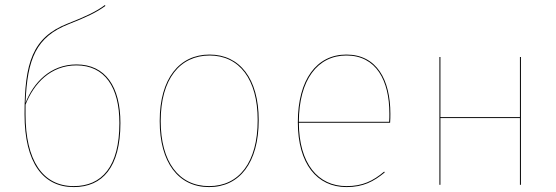

<svg xmlns="http://www.w3.org/2000/svg" viewBox="-20 -748 2252 777"><path d="M289.5 -487.2C183.2 -487.2 115 -412.7 83.3 -331.7C90.2 -511.5 126.9 -598.6 257.6 -650.1C328.9 -678.1 371.6 -698.2 406.5 -724.1L404.5 -727.6C369.9 -701.4 325.1 -680.6 253.9 -652.7C111 -596.6 79.3 -493.5 79.3 -285.9C79.3 -88.7 154.8 9.1 278.2 9.1C394.8 9.1 467.3 -71.1 467.3 -250.1C467.3 -397.2 406.7 -487.2 289.5 -487.2ZM278.3 5.2C151.8 5.2 83.2 -99.9 83.3 -285.7L83.4 -324.4C116.9 -410.7 185.4 -483.4 289.4 -483.4C404.3 -483.4 463.2 -394.6 463.2 -249.9C463.2 -73.4 392.1 5.2 278.3 5.2Z M828 -527.2C706.6 -527.2 626.3 -431 626.3 -258.1C626.3 -91 701.6 9.1 826.1 9.1C949.4 9.1 1026.9 -89 1026.9 -262C1026.9 -429.5 950.5 -527.2 828 -527.2ZM828 -523.4C948.4 -523.4 1022.8 -427.3 1022.8 -262C1022.8 -90.9 947.2 5.2 826.1 5.2C703.9 5.2 630.3 -92.9 630.3 -258.1C630.3 -429.2 708.8 -523.3 828 -523.3Z M1559.8 -287.6C1559.8 -424.5 1505.1 -527.2 1381.6 -527.2C1261.6 -527.2 1185.3 -426 1185.3 -253.2C1185.3 -85.2 1262.7 9.1 1382.4 9.1C1449.4 9.1 1491.8 -13 1536.9 -50.1L1534.8 -53.6C1489.8 -15.7 1447.1 5.2 1382.4 5.2C1266.8 5.2 1190.1 -85.7 1189.4 -251.4H1558.7C1559.7 -265.1 1559.8 -273.6 1559.8 -287.6ZM1554.9 -255.1H1189.4C1189.9 -425 1265.1 -523.4 1381.8 -523.4C1503 -523.4 1555.8 -421.6 1555.8 -288.4C1555.8 -275.4 1555.8 -267.6 1554.9 -255.1Z M2084.1 0H2088.1V-517.2H2084.1V-273.9H1762.3V-517.2H1758.3V0H1762.3V-270.1H2084.1Z"/></svg>

Font: Fira Sans Four
Style: Regular
Weight: 100
Designer: Carrois Corporate & Edenspiekermann AG
Foundry: Carrois Corporate GbR & Edenspiekermann AG
Version: Version 4.203;PS 004.203;hotconv 1.0.88;makeotf.lib2.5.64775